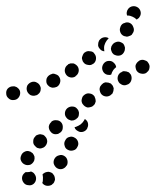

<svg xmlns="http://www.w3.org/2000/svg" viewBox="-43 -292 502 618"><path d="M98 266Q101 263 106 262Q110 261 114 261Q119 262 123 264Q127 266 129 270Q132 273 133 278Q134 282 134 287Q133 291 131 295Q129 299 125 301V302Q117 307 108 306Q99 305 93 297Q93 297 93 297Q93 297 93 297Q95 293 95 288Q96 278 94 269Q95 268 96 267Q97 267 98 266ZM63 263Q61 262 57 260Q52 262 46 262Q43 262 40 262Q39 262 38 263Q37 263 37 264Q29 270 28 279Q27 288 33 296Q36 300 40 302Q44 304 48 304Q52 305 57 304Q61 303 65 300Q72 294 73 285Q74 276 68 268Q66 265 63 263ZM130 235Q133 244 140 249Q148 254 157 252Q167 249 171 241H172Q176 233 174 224Q172 215 164 210Q156 205 147 208Q138 210 133 218Q128 226 130 235ZM68 212Q66 206 62 201Q59 199 56 197Q56 197 55 196Q54 196 54 196Q45 192 37 196Q28 200 25 209Q23 213 23 218Q23 222 25 226Q27 230 30 233Q33 236 38 238Q46 241 55 238Q63 234 67 225Q69 219 68 212ZM165 177Q167 186 175 190Q184 195 193 192Q202 190 206 181Q211 173 208 164Q205 155 197 151Q189 146 180 149Q171 151 167 160Q162 168 165 177ZM109 164Q109 154 103 148Q100 144 96 142Q92 141 87 140Q83 140 78 142Q74 143 71 146V147Q64 153 64 162Q63 172 70 178Q73 182 77 184Q81 185 85 186Q90 186 94 184Q98 183 101 180L102 179Q108 173 109 164ZM159 119Q160 109 154 102Q148 95 138 95Q129 94 122 100V101Q115 107 114 116Q114 125 120 132Q123 136 127 138Q131 140 135 140Q140 140 144 139Q148 137 152 134Q159 128 159 119ZM238 120V121Q234 129 225 132Q216 135 208 130Q204 128 201 125Q198 122 197 117Q200 117 202 116Q210 113 217 108Q224 102 228 95Q229 93 230 91Q238 96 240 104Q242 113 238 120ZM203 90Q207 88 209 84Q211 80 211 75Q212 71 210 66Q209 62 206 59Q200 51 191 51Q182 50 174 56Q167 62 166 71Q165 80 171 87Q174 91 178 93Q182 95 186 96Q191 96 195 95Q199 93 203 91ZM262 43Q264 39 265 35Q265 30 264 26Q263 22 261 18Q255 10 246 9Q237 7 229 13Q225 16 223 19Q221 23 220 28Q219 32 220 36Q221 41 224 44Q227 48 230 50Q234 53 239 54Q243 54 247 53Q252 52 255 50L256 49Q259 47 262 43ZM16 23Q22 16 22 7Q22 2 20 -2Q18 -6 14 -9Q11 -12 7 -13Q3 -15 -2 -14Q-2 -14 -2 -14Q-11 -14 -18 -7Q-24 0 -23 9Q-23 18 -16 24Q-9 31 0 30Q0 30 0 30Q10 30 16 23ZM319 9Q321 5 322 1Q323 -4 323 -8Q322 -12 320 -16Q317 -20 314 -23Q310 -25 306 -26Q301 -27 297 -27Q292 -26 289 -24L288 -23Q285 -21 282 -17Q279 -14 278 -9Q277 -5 278 -1Q279 4 281 8Q286 16 295 18Q304 20 312 15Q316 12 319 9ZM80 11Q84 8 86 4Q88 0 88 -5Q89 -9 87 -13Q84 -22 76 -26Q68 -31 59 -28Q50 -25 45 -17Q41 -8 44 1Q47 9 55 14Q64 18 72 15H73Q77 14 80 11ZM150 -25Q153 -34 149 -42Q147 -46 144 -49Q140 -52 136 -53Q132 -55 127 -55Q123 -54 119 -52Q115 -50 112 -47Q109 -44 107 -39Q106 -35 106 -31Q106 -26 108 -22Q110 -18 114 -15Q117 -12 121 -11Q125 -9 130 -10Q134 -10 138 -12H139Q147 -16 150 -25ZM380 -35Q382 -44 378 -52Q375 -56 372 -59Q368 -61 364 -62Q359 -63 355 -63Q350 -62 347 -59H346Q338 -54 336 -45Q334 -36 339 -28Q341 -24 345 -22Q349 -19 353 -18Q357 -17 362 -18Q366 -19 370 -21Q378 -26 380 -35ZM210 -61Q212 -70 207 -78Q205 -81 201 -84Q197 -87 193 -88Q189 -88 184 -88Q180 -87 176 -85V-84Q168 -79 166 -70Q164 -61 169 -53Q174 -45 183 -43Q192 -41 200 -46V-47Q208 -52 210 -61ZM287 -66Q284 -74 288 -83Q290 -87 293 -90Q296 -93 301 -95Q305 -96 309 -96Q314 -96 318 -94Q323 -91 327 -86Q330 -82 331 -76Q326 -72 322 -67Q317 -60 315 -52Q311 -50 306 -51Q302 -51 298 -53Q290 -57 287 -66ZM438 -73Q440 -82 434 -90Q432 -94 428 -96Q424 -98 420 -99Q415 -100 411 -99Q406 -98 403 -95Q399 -92 397 -89Q394 -85 393 -80Q393 -76 394 -72Q395 -67 397 -64Q403 -56 412 -55Q421 -53 429 -58V-59Q437 -64 438 -73ZM266 -102Q267 -112 261 -119Q259 -123 255 -125Q251 -127 246 -127Q242 -128 238 -127Q233 -126 230 -123H229Q226 -120 224 -116Q222 -112 221 -108Q220 -103 222 -99Q223 -94 226 -91Q231 -84 241 -83Q250 -81 257 -87H258Q265 -93 266 -102ZM314 -136Q314 -131 316 -127Q317 -123 320 -120Q323 -116 327 -115Q336 -111 345 -114Q353 -117 357 -126Q359 -130 359 -134Q360 -139 358 -143Q357 -147 354 -151Q351 -154 346 -156Q338 -160 329 -156Q321 -153 317 -145L316 -144Q315 -140 314 -136ZM306 -168Q306 -168 307 -169Q300 -173 293 -172Q285 -171 280 -166Q276 -163 275 -159Q273 -155 273 -150Q272 -146 274 -141Q276 -137 279 -134Q281 -131 285 -129Q289 -127 293 -127Q292 -132 292 -138Q292 -146 296 -154Q300 -162 306 -168ZM344 -189Q347 -180 356 -176Q360 -175 365 -174Q369 -174 373 -176Q377 -177 381 -180Q384 -184 386 -188Q390 -196 386 -205Q383 -214 375 -218Q371 -220 366 -220Q362 -220 358 -218Q353 -217 350 -214Q347 -211 345 -207V-206Q341 -198 344 -189ZM370 -264Q376 -271 385 -272Q394 -273 402 -267Q409 -261 410 -252Q411 -243 405 -236V-235Q403 -233 401 -232Q399 -230 397 -229Q391 -235 384 -238Q376 -242 368 -242Q367 -242 366 -242Q364 -248 365 -253Q366 -259 370 -264Z"/></svg>

Font: FRB American Cursive Guidelines Dotted Extrabold
Style: Bold Italic
Weight: 800
Italic angle: -25°
Version: Version 2.0;Modular Font Editor K font №1